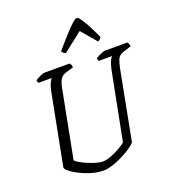

<svg xmlns="http://www.w3.org/2000/svg" viewBox="-167 -1080 1075 1204"><g transform="rotate(-20 370.5 -478.5)"><path d="M316 0Q287 0 255.5 -7.5Q224 -15 194 -27.5Q164 -40 140 -54Q116 -68 101 -81Q86 -94 85 -104L177 -579Q184 -613 193.5 -632.5Q203 -652 209 -657H121Q120 -659 117 -663.5Q114 -668 114 -675Q120 -681 132.5 -687.5Q145 -694 158 -699Q171 -704 177 -704H345Q348 -701 352.5 -693.5Q357 -686 356 -674L312 -661Q282 -653 269 -634.5Q256 -616 248 -575L161 -125Q168 -116 188.5 -104Q209 -92 235.5 -81Q262 -70 287.5 -62.5Q313 -55 331 -55Q356 -55 388.5 -67.5Q421 -80 449 -96.5Q477 -113 490 -124L579 -579Q587 -615 596 -633.5Q605 -652 611 -657H523Q522 -659 519.5 -663.5Q517 -668 517 -675Q524 -682 537 -688Q550 -694 562 -699Q574 -704 579 -704H731Q733 -700 737 -693.5Q741 -687 741 -674L695 -660Q677 -655 665 -646Q653 -637 646 -619Q639 -601 632 -568L543 -104Q530 -90 503 -72Q476 -54 442.5 -37.5Q409 -21 376 -10.5Q343 0 316 0ZM345 -773Q335 -778 329 -783Q323 -788 321 -794Q367 -848 400 -884Q433 -920 453.5 -938.5Q474 -957 484 -957Q493 -957 507 -938Q521 -919 540.5 -882.5Q560 -846 584 -794Q581 -789 575.5 -782.5Q570 -776 560 -773L474 -874Z"/></g></svg>

Font: Texturina Medium 12pt ExtraLight
Style: Italic
Weight: 250
Italic angle: -11°
Version: Version 1.002